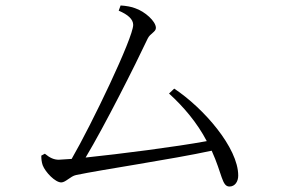

<svg xmlns="http://www.w3.org/2000/svg" viewBox="-20 -706 1040 702"><path d="M131 -137C131 -125 132 -114 136 -102C146 -76 182 -39 204 -39C220 -39 238 -62 258 -66C353 -86 606 -123 754 -155C793 -69 791 -24 819 -24C839 -24 851 -42 851 -64C851 -166 724 -311 617 -382L598 -364C651 -316 701 -257 736 -190C622 -169 418 -143 293 -130C362 -245 475 -469 520 -565C529 -584 550 -589 550 -604C550 -628 510 -664 474 -676C462 -681 440 -685 421 -686L414 -667C447 -653 467 -636 467 -615C467 -568 315 -251 242 -125L195 -122C177 -122 162 -129 144 -144Z"/></svg>

Font: Noto Serif JP Light
Style: Regular
Weight: 300
Designer: Ryoko NISHIZUKA 西塚涼子 (kana & ideographs); Frank Grießhammer (Latin, Greek & Cyrillic); Wenlong ZHANG 张文龙 (bopomofo); San
Foundry: Adobe
Version: Version 2.001;hotconv 1.1.0;makeotfexe 2.6.0